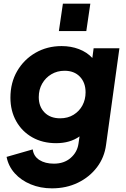

<svg xmlns="http://www.w3.org/2000/svg" viewBox="-20 -810 691 1050"><path d="M264 220Q201 220 148 198Q95 176 60.5 137.5Q26 99 16 48L159 7Q164 45 195.5 65Q227 85 275 85Q330 85 366 54Q402 23 409 -23L415 -64Q363 -27 287 -27Q213 -27 156.5 -59Q100 -91 68.5 -147.5Q37 -204 37 -276Q37 -358 74 -421.5Q111 -485 174.5 -521.5Q238 -558 317 -558Q368 -558 411.5 -541.5Q455 -525 485 -493L492 -546H633L560 -18Q551 51 510.5 104.5Q470 158 406.5 189Q343 220 264 220ZM309 -163Q351 -163 382.5 -182.5Q414 -202 431 -234Q448 -266 448 -305Q448 -358 417 -390.5Q386 -423 333 -423Q293 -423 261 -404Q229 -385 210.5 -352.5Q192 -320 192 -279Q192 -227 223.5 -195Q255 -163 309 -163ZM302 -640 324 -790H474L452 -640Z"/></svg>

Font: Plus Jakarta Sans ExtraBold
Style: Italic
Weight: 800
Italic angle: -8°
Designer: Gumpita Rahayu
Foundry: Tokotype
Version: Version 2.071; ttfautohint (v1.8.4.7-5d5b);gftools[0.9.29]